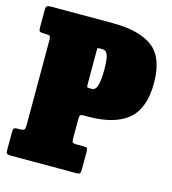

<svg xmlns="http://www.w3.org/2000/svg" viewBox="-111 -841 837 933"><g transform="rotate(15 307.5 -375.0)"><path d="M37 -615H32Q15 -615 10 -618.5Q5 -622 5 -639V-724Q5 -742 10.5 -746Q16 -750 33 -750H340Q476 -750 543 -698.8Q610 -647.5 610 -520Q610 -392.5 543 -336.2Q476 -280 340 -280H322Q306 -280 303 -275Q300 -270 300 -254V-159Q300 -142.5 304.5 -138.8Q309 -135 326 -135H358Q374 -135 377 -130.5Q380 -126 380 -110V-28Q380 -11 377.2 -5.5Q374.5 0 357 0H29Q14 0 9.5 -3.8Q5 -7.5 5 -23V-110Q5 -126 8.8 -130.5Q12.5 -135 28 -135H36Q57 -135 61 -141Q65 -147 65 -167V-591Q65 -608.5 59.8 -611.8Q54.5 -615 37 -615ZM316 -415H325Q344.5 -415 352.2 -441.8Q360 -468.5 360 -520Q360 -572 352.2 -593.5Q344.5 -615 325 -615H313Q300 -615 300 -610.5Q300 -606 300 -593V-437Q300 -423 301 -419Q302 -415 316 -415Z"/></g></svg>

Font: Besley* Condensed Fatface
Style: Regular
Weight: 900
Width: 3
Designer: Owen Earl
Foundry: indestructible type*
Version: Version 3.000; ttfautohint (v1.8.3)